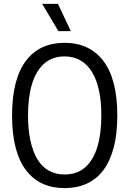

<svg xmlns="http://www.w3.org/2000/svg" viewBox="-20 -958 665 987"><path d="M312 9Q249 9 199.5 -13.5Q150 -36 114.5 -82Q79 -128 60.5 -198.5Q42 -269 42 -364Q42 -460 60.5 -530.5Q79 -601 114.5 -647Q150 -693 199.5 -715.5Q249 -738 312 -738Q375 -738 425 -715Q475 -692 510.5 -646Q546 -600 564.5 -530Q583 -460 583 -364Q583 -268 564 -197.5Q545 -127 510 -81.5Q475 -36 425 -13.5Q375 9 312 9ZM312 -61Q376 -61 418 -98Q460 -135 480.5 -203Q501 -271 501 -364Q501 -436 489 -492Q477 -548 453.5 -587Q430 -626 394.5 -647Q359 -668 312 -668Q249 -668 207 -631Q165 -594 144.5 -526Q124 -458 124 -364Q124 -294 136 -237.5Q148 -181 171 -141.5Q194 -102 229.5 -81.5Q265 -61 312 -61ZM280 -798 197 -938H278L344 -798Z"/></svg>

Font: Mona Sans SemiCondensed
Style: Regular
Weight: 400
Width: 4
Designer: Deni Anggara
Foundry: GitHub
Version: Version 2.000